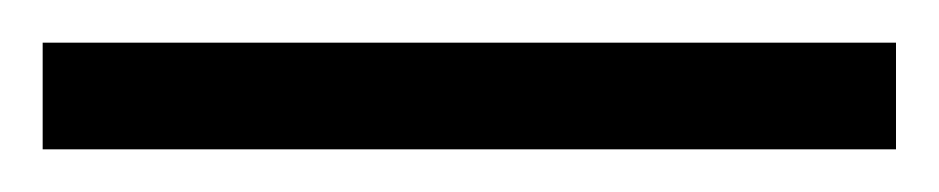

<svg xmlns="http://www.w3.org/2000/svg" viewBox="-20 130 440 90"><path d="M0 150V200H400V150Z"/></svg>

Font: Millimetre
Style: Light
Weight: 200
Designer: Jérémy Landes
Version: Version 1.0